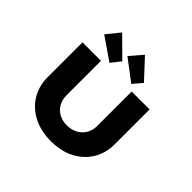

<svg xmlns="http://www.w3.org/2000/svg" viewBox="-224 -1217 1469 1469"><g transform="rotate(45 510.0 -482.5)"><path d="M510 6Q402 6 320 -36Q238 -78 192.5 -152.5Q147 -227 147 -322V-700H347V-327Q347 -279 368 -242.5Q389 -206 426 -186Q463 -166 509 -166Q559 -166 597 -186Q635 -206 657 -242.5Q679 -279 679 -327V-700H873V-322Q873 -227 827.5 -152.5Q782 -78 701 -36Q620 6 510 6ZM636 -739 464 -869 552 -971 699 -813ZM404 -735 221 -861 308 -968 465 -813Z"/></g></svg>

Font: Lexend Tera ExtraBold
Style: Regular
Weight: 800
Designer: Bonnie Shaver-Troup, Thomas Jockin
Foundry: Lexend
Version: Version 1.007